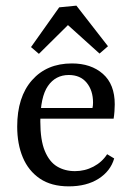

<svg xmlns="http://www.w3.org/2000/svg" viewBox="-20 -651 469 681"><path d="M41 -202Q41 -307 93.5 -366.5Q146 -426 235 -426Q303 -426 345 -389Q387 -352 387 -281Q387 -271 386 -256.5Q385 -242 383 -230H98V-268H308Q309 -273 309.5 -277Q310 -281 310 -287Q310 -330 287.5 -357.5Q265 -385 224 -385Q177 -385 150 -346Q123 -307 123 -220Q123 -154 139 -115.5Q155 -77 182.5 -60.5Q210 -44 246 -44Q281 -44 311.5 -60Q342 -76 360 -104L385 -89Q372 -44 329.5 -17Q287 10 224 10Q162 10 121.5 -17.5Q81 -45 61 -92.5Q41 -140 41 -202ZM90 -484 190 -625 251 -631 363 -487 333 -461 221 -562 118 -460Z"/></svg>

Font: Rasa
Style: Regular
Weight: 400
Designer: Anna Giedrys (Yrsa+Rasa design), David Brezina (Yrsa art-direction, Rasa art-direction, design)
Foundry: Rosetta Type Foundry
Version: Version 2.004